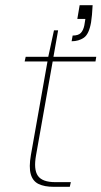

<svg xmlns="http://www.w3.org/2000/svg" viewBox="-20 -720 391 740"><path d="M187 0Q151 0 128.5 -11Q106 -22 98.5 -49Q91 -76 99 -122L163 -483H75L79 -501H166L188 -603H204L186 -501H351L348 -483H183L119 -122Q109 -67 126 -42.5Q143 -18 193 -18H253L249 0ZM256 -561 260 -583Q282 -583 291.5 -593Q301 -603 305 -622L309 -647H278L287 -700H337Q336 -678 334.5 -663Q333 -648 331 -634Q323 -588 303 -574.5Q283 -561 256 -561Z"/></svg>

Font: DM Sans 17pt Thin
Style: Italic
Weight: 250
Italic angle: -10°
Version: Version 4.004;gftools[0.9.30]